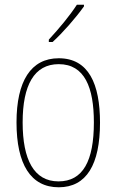

<svg xmlns="http://www.w3.org/2000/svg" viewBox="-20 -784 495 814"><path d="M336 -757V-764H306C274 -715 232 -665 187 -616V-606H203C246 -645 302 -709 336 -757ZM404 -264C404 -428 356 -537 229 -537C111 -537 50 -440 50 -265C50 -88 110 10 229 10C347 10 404 -87 404 -264ZM76 -265C76 -423 125 -512 229 -512C339 -512 378 -413 378 -265C378 -102 332 -15 228 -15C124 -15 76 -107 76 -265Z"/></svg>

Font: Noto Sans Lao UI Cond Thin
Style: Regular
Weight: 100
Width: 3
Designer: Monotype Design Team
Foundry: Monotype Imaging Inc.
Version: Version 2.000